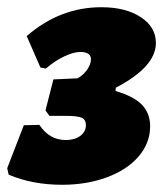

<svg xmlns="http://www.w3.org/2000/svg" viewBox="-35 -502 459 532"><path d="M-11 -18 -15 -36 31 -155 74 -156Q102 -114 147 -114Q172 -114 187.5 -125.5Q203 -137 203 -155Q203 -171 191 -176Q179 -181 145 -181H102L91 -196L113 -282L180 -285Q196 -294 206.5 -309Q217 -324 217 -338Q217 -348 209.5 -353Q202 -358 188 -358Q169 -358 143.5 -346Q118 -334 92 -312L77 -315L39 -402Q131 -482 246 -482Q313 -482 355 -454.5Q397 -427 397 -383Q397 -317 286 -259L285 -250Q336 -235 358.5 -211.5Q381 -188 381 -152Q381 -106 349.5 -69Q318 -32 262 -11Q206 10 137 10Q55 10 -11 -18Z"/></svg>

Font: Alegreya Black
Style: Italic
Weight: 900
Italic angle: -7°
Designer: Juan Pablo del Peral
Foundry: Huerta Tipografica
Version: Version 2.007; ttfautohint (v1.6)